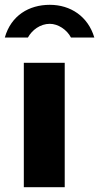

<svg xmlns="http://www.w3.org/2000/svg" viewBox="-41 -778 412 798"><path d="M351 -622C325 -710 252 -758 166 -758C80 -758 5 -714 -21 -622H75C92 -653 126 -679 166 -679C200 -679 237 -655 254 -622ZM228 -517H58V0H228Z"/></svg>

Font: United Sans ExtraBold
Style: Regular
Weight: 800
Designer: Pablo Impallari, Rodrigo Fuenzalida (Modified by Dan O. Williams)
Version: Version 1.000;PS 001.000;hotconv 1.0.88;makeotf.lib2.5.64775